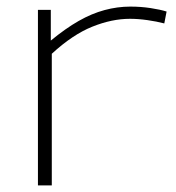

<svg xmlns="http://www.w3.org/2000/svg" viewBox="-20 -562 532 582"><path d="M134 -532V-439Q179 -476 218.5 -498.5Q258 -521 297 -531.5Q336 -542 375 -542Q407 -542 436.5 -537.5Q466 -533 485 -527L478 -491Q455 -497 427 -501Q399 -505 374 -505Q319 -505 259.5 -481Q200 -457 137 -399V0H95V-532Z"/></svg>

Font: Georama Expanded ExtraLight
Style: Regular
Weight: 250
Width: 7
Designer: Jean-Baptiste Levee
Foundry: Production Type
Version: Version 1.001